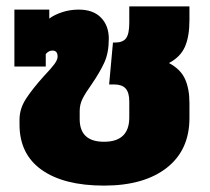

<svg xmlns="http://www.w3.org/2000/svg" viewBox="-20 -570 657 600"><path d="M41 -181V-196Q41 -230 61 -261Q81 -292 118 -333Q139 -355 149.5 -369Q160 -383 160 -393Q160 -412 144 -412Q132 -412 123 -401V-362H25V-540H134V-512Q150 -524 174.5 -532Q199 -540 226 -540Q271 -540 295.5 -515Q320 -490 320 -449Q320 -405 306 -374.5Q292 -344 266 -306Q248 -281 238.5 -262.5Q229 -244 229 -223V-198Q229 -127 305 -127Q384 -127 384 -203V-253Q384 -281 372.5 -293.5Q361 -306 338 -306H321L333 -437H339Q364 -437 374 -450.5Q384 -464 384 -499V-550H572V-507Q572 -456 558 -424Q544 -392 508 -373Q544 -354 558 -323.5Q572 -293 572 -248V-201Q572 -101 501 -45.5Q430 10 305 10Q180 10 110.5 -39Q41 -88 41 -181Z"/></svg>

Font: Kanit Bold
Style: Regular
Weight: 700
Designer: Katatrad Team
Foundry: CadsonDemak
Version: Version 1.000